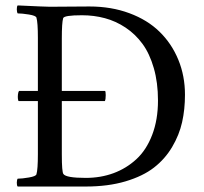

<svg xmlns="http://www.w3.org/2000/svg" viewBox="-20 -682 750 705"><path d="M48.8 -311Q46.9 -311 45.9 -318.4Q44.9 -325.7 45.9 -335Q46.9 -344.2 49.8 -348.1H119.1V-543Q119.1 -599.6 113.8 -617.2Q111.8 -624.5 86.2 -628.7Q60.5 -632.8 44.9 -632.8Q42 -636.7 41.7 -647.5Q41.5 -658.2 44.9 -662.1Q147.5 -657.2 163.1 -657.2Q182.1 -657.2 233.9 -657.7Q285.6 -658.2 308.1 -658.2Q388.7 -658.2 455.1 -633.5Q521.5 -608.9 565.9 -565.4Q610.4 -522 634.8 -462.6Q659.2 -403.3 659.2 -334Q659.2 -280.3 648.7 -233.4Q638.2 -186.5 612.1 -142.3Q585.9 -98.1 545.4 -66.7Q504.9 -35.2 440.9 -16.1Q377 2.9 294.9 2.9H44.9Q41.5 -1 41.7 -11.5Q42 -22 44.9 -25.9Q60.5 -25.9 86.2 -30.3Q111.8 -34.7 113.8 -42Q119.1 -59.6 119.1 -116.2V-311ZM207 -115.2Q207 -49.8 212.9 -43Q222.7 -28.8 294.9 -28.8Q349.6 -28.8 396.7 -46.1Q443.8 -63.5 480.7 -97.4Q517.6 -131.3 538.8 -186.8Q560.1 -242.2 560.1 -313Q560.1 -378.9 544.7 -432.1Q529.3 -485.4 503.2 -521Q477.1 -556.6 441.2 -580.6Q405.3 -604.5 365.2 -615.2Q325.2 -626 280.8 -626Q215.3 -626 211.9 -615.2Q207 -599.1 207 -541V-348.1H365.2Q368.2 -348.1 368.2 -332.8Q368.2 -317.4 365.2 -311H207Z"/></svg>

Font: Crimson
Style: Roman
Weight: 400
Version: Version 0.8